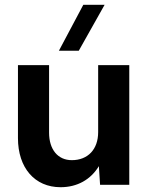

<svg xmlns="http://www.w3.org/2000/svg" viewBox="-20 -772 625 802"><path d="M233 10C303 10 359 -22 393 -78L398 0H520V-500H390V-220C390 -148 347 -103 280 -103C222 -103 185 -147 185 -218V-500H55V-195C55 -71 125 10 233 10ZM226 -560H309L417 -752H328Z"/></svg>

Font: Gully SemiBold
Style: Regular
Weight: 600
Designer: jaikishan Patel
Foundry: MagicType
Version: Version 1.000;Glyphs 3.2 (3242)